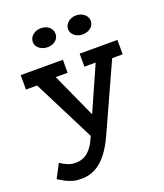

<svg xmlns="http://www.w3.org/2000/svg" viewBox="-165 -803 985 1151"><g transform="rotate(-20 327.0 -228.0)"><path d="M155 238Q125 238 101 231.5Q77 225 55.5 213.5Q34 202 13 189L59 101Q77 114 101.5 125Q126 136 155 136Q183 136 207 125Q231 114 252 89Q273 64 290 23L294 15L95 -379H24V-471H293V-388H217L346 -104L472 -388H400V-471H641V-379H574L382 44Q353 108 319 151.5Q285 195 244.5 216.5Q204 238 155 238ZM457 -573Q428 -573 406.5 -590Q385 -607 385 -632Q385 -659 406.5 -676.5Q428 -694 457 -694Q488 -694 509 -676.5Q530 -659 530 -632Q530 -607 509 -590Q488 -573 457 -573ZM233 -573Q203 -573 181.5 -590Q160 -607 160 -632Q160 -659 181.5 -676.5Q203 -694 233 -694Q265 -694 285 -676.5Q305 -659 305 -632Q305 -607 285 -590Q265 -573 233 -573Z"/></g></svg>

Font: BioRhyme ExtraBold SemiBold
Style: Regular
Weight: 600
Version: Version 1.600;gftools[0.9.33]